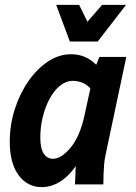

<svg xmlns="http://www.w3.org/2000/svg" viewBox="-20 -755 555 786"><path d="M20 -175Q20 -244 40.5 -308Q61 -372 96.5 -423Q132 -474 177 -503.5Q222 -533 271 -533Q331 -533 374 -490L387 -522H497L413 -125Q408 -102 406.5 -84.5Q405 -67 404 -45L403 0H287L290 -75Q262 -34 226 -11.5Q190 11 151 11Q92 11 56 -38Q20 -87 20 -175ZM145 -192Q145 -147 159 -126Q173 -105 197 -105Q231 -105 269 -150.5Q307 -196 326 -283L350 -393Q333 -411 314.5 -417.5Q296 -424 278 -424Q250 -424 225.5 -404Q201 -384 183 -350.5Q165 -317 155 -276Q145 -235 145 -192ZM210 -735H304L338 -666L398 -735H496L380 -585H266Z"/></svg>

Font: Radio Canada Condensed SemiBold
Style: Italic
Weight: 600
Width: 3
Italic angle: -12°
Designer: Charles Daoud, Etienne Aubert Bonn, Alexandre Saumier Demers, Jacques Le Bailly
Foundry: Radio-Canada
Version: Version 2.104; ttfautohint (v1.8.4.7-5d5b);gftools[0.9.28.de